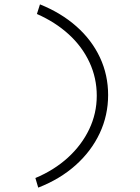

<svg xmlns="http://www.w3.org/2000/svg" viewBox="-20 -755 640 879"><path d="M155 104 142 60Q228 24 291 -33.5Q354 -91 388.5 -163.5Q423 -236 423 -317Q423 -398 389.5 -470Q356 -542 294.5 -598Q233 -654 149 -691L163 -735Q260 -696 330 -634Q400 -572 437.5 -492Q475 -412 475 -320Q475 -227 436.5 -145Q398 -63 326.5 1Q255 65 155 104Z"/></svg>

Font: Inconsolata Expanded Light
Style: Regular
Weight: 300
Width: 7
Monospace: yes
Designer: Raph Levien, Cyreal, Brenton Simpson
Foundry: Raph Levien, Cyreal, Google
Version: Version 3.001; ttfautohint (v1.8.2.53-6de2)